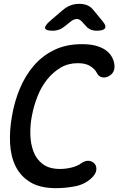

<svg xmlns="http://www.w3.org/2000/svg" viewBox="-20 -970 640 1000"><path d="M42 -363Q55 -441 83.5 -509Q112 -577 156.5 -628.5Q201 -680 263 -710Q325 -740 406 -740Q449 -740 478.5 -732Q508 -724 528 -710.5Q548 -697 559 -679.5Q570 -662 574 -644Q580 -618 572 -600Q564 -582 546 -573Q530 -564 511.5 -567.5Q493 -571 483 -593Q473 -611 449.5 -626Q426 -641 385 -641Q335 -641 295.5 -617.5Q256 -594 225.5 -556Q195 -518 175.5 -468.5Q156 -419 146 -366Q137 -320 138 -271Q139 -222 154 -181.5Q169 -141 202.5 -115.5Q236 -90 293 -90Q308 -90 323.5 -92Q339 -94 353 -97.5Q367 -101 380 -106.5Q393 -112 402 -119Q423 -134 442 -132.5Q461 -131 473 -117Q484 -104 481.5 -83.5Q479 -63 455 -41Q420 -9 370 0.5Q320 10 272 10Q189 10 138 -21Q87 -52 61.5 -103.5Q36 -155 32.5 -222.5Q29 -290 42 -363ZM255 -810Q218 -810 215 -823Q212 -836 242 -862L305 -916Q326 -934 347.5 -942Q369 -950 393 -950Q417 -950 435.5 -942Q454 -934 468 -916L513 -861Q535 -836 527 -823Q519 -810 484 -810Q465 -810 451 -816.5Q437 -823 427 -835L407 -857Q395 -871 379.5 -871Q364 -871 346 -856L321 -836Q306 -823 289.5 -816.5Q273 -810 255 -810Z"/></svg>

Font: Maple Mono Medium
Style: Italic
Weight: 500
Italic angle: -10°
Monospace: yes
Designer: subframe7536
Version: Version 7.000